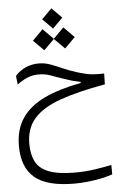

<svg xmlns="http://www.w3.org/2000/svg" viewBox="-66 -773 717 1122"><g transform="rotate(-5 293.0 -212.0)"><path d="M324.7 304.7Q164.6 304.7 92.3 244.1Q20 183.6 20 58.1Q20 -41 66.2 -107.2Q112.3 -173.3 199.7 -214.1Q287.1 -254.9 411.6 -277.8V-284.7Q392.1 -288.1 373 -293Q354 -297.9 318.4 -310.1Q273.9 -324.7 241.7 -336.9Q209 -349.1 170.4 -349.1Q133.8 -349.1 102.1 -335.2Q70.3 -321.3 44.4 -300.8L38.6 -352.1Q65.9 -382.8 101.6 -397.9Q137.2 -413.1 177.7 -413.1Q212.4 -413.1 245.4 -400.9Q278.3 -388.7 314.9 -372.6Q351.1 -356 396 -342.3Q426.8 -333 449 -328.1Q471.2 -323.2 494.6 -321.8Q508.8 -320.8 526.9 -320.8Q539.1 -320.8 553.2 -321.3L551.8 -257.8Q392.1 -229.5 287.8 -192.6Q183.6 -155.8 132.6 -98.1Q81.5 -40.5 81.5 50.8Q81.5 112.8 103.5 155.3Q125.5 197.8 180.7 219.2Q235.8 240.7 335.9 240.7Q393.1 240.7 449 232.4Q504.9 224.1 548.3 214.8L548.8 270Q522.5 279.3 485.1 287.4Q447.8 295.4 406 300Q364.3 304.7 324.7 304.7ZM338.9 -486.8 277.8 -547.9 216.8 -486.8 155.3 -548.3 216.8 -610.4 277.8 -548.8 338.9 -610.4 400.4 -548.3ZM278.8 -608.9 219.7 -668 278.8 -727.5 337.9 -668Z"/></g></svg>

Font: CaskaydiaCove NFP Light
Style: Regular
Weight: 300
Designer: Aaron Bell
Foundry: Saja Typeworks
Version: Version 2111.001; VTT 6.35;Nerd Fonts 3.1.1